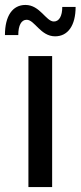

<svg xmlns="http://www.w3.org/2000/svg" viewBox="-24 -757 326 777"><path d="M199 -610C251 -610 282 -654 282 -729H228C228 -693 216 -670 194 -670C162 -670 138 -737 79 -737C27 -737 -4 -693 -4 -615H50C50 -654 62 -677 84 -677C116 -677 140 -610 199 -610ZM91 0H187V-530H91Z"/></svg>

Font: AWKNG-Font Medium
Style: Regular
Weight: 500
Designer: Awakening Church
Foundry: Awakening Church
Version: Version 1.700;PS 001.700;hotconv 1.0.88;makeotf.lib2.5.64775